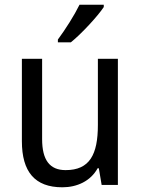

<svg xmlns="http://www.w3.org/2000/svg" viewBox="-20 -786 599 816"><path d="M421 -756V-766H318C296 -721 258 -661 226 -618V-606H281C326 -642 396 -718 421 -756ZM481 -536H396V-255C396 -129 361 -63 259 -63C191 -63 159 -106 159 -195V-536H73V-186C73 -56 128 10 245 10C307 10 365 -16 395 -71H400L412 0H481Z"/></svg>

Font: Noto Sans Sinhala SemiCondensed
Style: Regular
Weight: 400
Width: 4
Designer: Jelle Bosma - Monotype Design Team
Foundry: Monotype Imaging Inc.
Version: Version 2.006